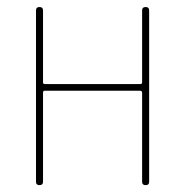

<svg xmlns="http://www.w3.org/2000/svg" viewBox="-20 -540 540 560"><path d="M85 -9.8V-509.8Q85 -519.5 95.2 -519.5Q105.5 -519.5 105.5 -509.8V-299.8Q105.5 -294.9 110.4 -294.9H389.6Q394.5 -294.9 394.5 -299.8V-509.8Q394.5 -519.5 404.8 -519.5Q415 -519.5 415 -509.8V-9.8Q415 0 404.8 0Q394.5 0 394.5 -9.8V-269.5Q394.5 -274.4 389.6 -275.4H110.4Q105.5 -275.4 105.5 -269.5V-9.8Q105.5 0 95.2 0Q85 0 85 -9.8Z"/></svg>

Font: Rounded-X Mgen+ 1mn thin
Style: Regular
Weight: 100
Designer: [Source Han Sans]
Ryoko NISHIZUKA  (kana & ideographs); Paul D. Hunt (Latin, Greek & Cyrillic); Wenlong ZHANG  (bopomofo
Version: Version 1.059.20150602